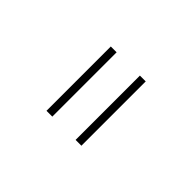

<svg xmlns="http://www.w3.org/2000/svg" viewBox="33 -847 933 933"><g transform="rotate(-45 500.0 -380.0)"><path d="M721 -460V-500H279V-460ZM721 -260V-300H279V-260Z"/></g></svg>

Font: Noto Serif CJK KR
Style: Bold
Weight: 700
Designer: Ryoko NISHIZUKA 西塚涼子 (kana & ideographs); Frank Grießhammer (Latin, Greek & Cyrillic); Wenlong ZHANG 张文龙 (bopomofo); San
Foundry: Adobe
Version: Version 2.001;hotconv 1.1.0;makeotfexe 2.6.0